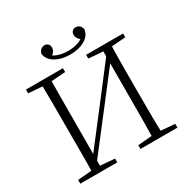

<svg xmlns="http://www.w3.org/2000/svg" viewBox="-199 -1097 1255 1277"><g transform="rotate(-30 428.5 -458.5)"><path d="M429 -777Q361 -777 315 -804.5Q269 -832 264 -878Q270 -898 281.5 -907.5Q293 -917 311 -917Q325 -917 335.5 -907Q346 -897 346 -879Q346 -862 334.5 -847Q323 -832 303 -823L296 -854Q317 -829 351.5 -817Q386 -805 429 -805Q471 -805 506 -817Q541 -829 562 -854L555 -823Q535 -832 523.5 -847Q512 -862 512 -879Q512 -897 523 -907Q534 -917 547 -917Q564 -917 576 -907.5Q588 -898 593 -878Q589 -832 543 -804.5Q497 -777 429 -777ZM162 0Q164 -83 164 -166Q164 -249 164 -333V-390Q164 -474 164 -557.5Q164 -641 162 -723H232Q231 -641 230.5 -557.5Q230 -474 230 -390L229 0ZM625 0Q627 -83 627.5 -167Q628 -251 628 -340L629 -723H696Q693 -641 692.5 -557.5Q692 -474 692 -390V-333Q692 -249 692.5 -166Q693 -83 696 0ZM56 0V-29L188 -40H206L340 -29V0ZM56 -694V-723H340V-694L206 -684H188ZM518 0V-29L651 -40H670L802 -29V0ZM518 -694V-723H802V-694L670 -684H651ZM199 -38 189 -88H198L428 -386L658 -686L670 -635H660L428 -334Z"/></g></svg>

Font: Noto Serif TC
Style: Regular
Weight: 200
Designer: Ryoko NISHIZUKA 西塚涼子 (kana & ideographs); Frank Grießhammer (Latin, Greek & Cyrillic); Wenlong ZHANG 张文龙 (bopomofo); San
Foundry: Adobe
Version: Version 2.001;hotconv 1.1.0;makeotfexe 2.6.0